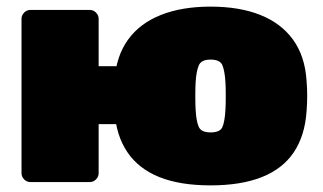

<svg xmlns="http://www.w3.org/2000/svg" viewBox="-20 -550 977 580"><path d="M466 -175H278V-27Q278 -16 270 -8Q262 0 251 0H72Q61 0 53 -8Q45 -16 45 -27V-493Q45 -504 53 -512Q61 -520 72 -520H251Q262 -520 270 -512Q278 -504 278 -493V-350H466ZM616 10Q524 10 461.5 -15Q399 -40 365 -90Q331 -140 326 -213Q325 -236 325 -260.5Q325 -285 326 -307Q331 -381 367 -430.5Q403 -480 466.5 -505Q530 -530 616 -530Q703 -530 766 -505Q829 -480 865 -430.5Q901 -381 906 -307Q908 -285 908 -260.5Q908 -236 906 -213Q901 -140 867.5 -90Q834 -40 771 -15Q708 10 616 10ZM616 -150Q645 -150 652 -166.5Q659 -183 661 -218Q662 -233 662 -260Q662 -287 661 -302Q659 -335 652 -352.5Q645 -370 616 -370Q588 -370 580.5 -352.5Q573 -335 571 -302Q570 -287 570 -260Q570 -233 571 -218Q573 -183 580.5 -166.5Q588 -150 616 -150Z"/></svg>

Font: Rubik Black
Style: Regular
Weight: 900
Designer: Hubert and Fischer
Foundry: Hubert and Fischer
Version: Version 2.300;gftools[0.9.30]